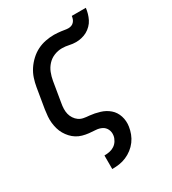

<svg xmlns="http://www.w3.org/2000/svg" viewBox="-189 -666 878 981"><g transform="rotate(-30 250.0 -175.5)"><path d="M180 215V135H181Q196 135 211 132Q226 129 239 120.5Q252 112 260.5 98Q269 84 271 70Q274 50 266 33.5Q258 17 242 9Q226 1 206.5 0Q187 -1 168.5 -3Q150 -5 132 -10Q114 -15 99 -24.5Q84 -34 72 -47Q60 -60 51 -75.5Q42 -91 37 -108.5Q32 -126 30 -144.5Q28 -163 29.5 -182Q31 -201 34 -221L54 -341Q58 -365 66 -389.5Q74 -414 88.5 -436Q103 -458 123 -476.5Q143 -495 166 -506.5Q189 -518 214.5 -523Q240 -528 265 -528Q275 -528 285.5 -527Q296 -526 305.5 -525Q315 -524 325.5 -522Q336 -520 346 -520Q355 -520 363.5 -523Q372 -526 378.5 -533Q385 -540 388 -548.5Q391 -557 392 -566H475Q473 -550 468.5 -534Q464 -518 456.5 -503Q449 -488 436.5 -475.5Q424 -463 409.5 -455Q395 -447 378 -443Q361 -439 345 -439Q325 -439 305.5 -443.5Q286 -448 265 -448Q242 -448 219.5 -439Q197 -430 180.5 -412Q164 -394 155.5 -372Q147 -350 143 -327L123 -207Q120 -191 119.5 -175Q119 -159 122.5 -144.5Q126 -130 134.5 -117Q143 -104 155 -95.5Q167 -87 182.5 -84Q198 -81 214 -80H215Q245 -77 274.5 -68Q304 -59 326 -40Q348 -21 357.5 8.5Q367 38 362 70Q359 90 351.5 110Q344 130 331 147.5Q318 165 300.5 178.5Q283 192 263 200.5Q243 209 222.5 212Q202 215 181 215Z"/></g></svg>

Font: Iosevka Term Curly Medium
Style: Italic
Weight: 500
Italic angle: -9°
Designer: Belleve Invis
Foundry: Belleve Invis
Version: Version 32.3.0